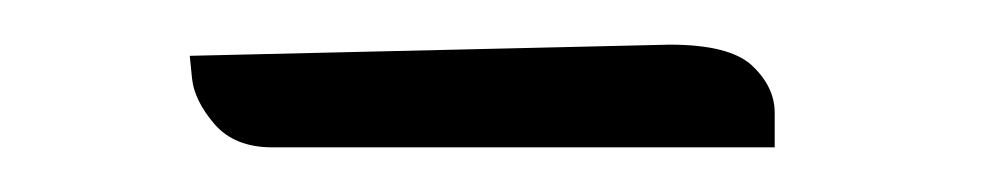

<svg xmlns="http://www.w3.org/2000/svg" viewBox="-20 -647 440 86"><path d="M280 -627Q307 -627 317 -617.5Q327 -608 327 -596.5Q327 -585 327 -581H102Q85 -581 76 -591.5Q67 -602 66 -612L65 -622Z"/></svg>

Font: Sedan SC
Style: Regular
Weight: 400
Designer: Sebastian Salazar
Foundry: Sebastian Salazar
Version: Version 1.001